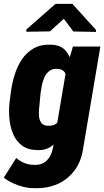

<svg xmlns="http://www.w3.org/2000/svg" viewBox="-31 -770 543 998"><path d="M348.1 -528.3H490.7L402.3 -4.9Q393.6 64 358.9 112.5Q324.2 161.1 269.8 185.8Q215.3 210.4 145.5 208Q118.2 208 90.8 201.4Q63.5 194.8 37.1 182.6Q10.7 170.4 -11.2 153.3L53.7 50.8Q72.8 68.4 96.4 77.6Q120.1 86.9 146 86.9Q175.8 88.4 196 76.4Q216.3 64.5 228.3 43.2Q240.2 22 245.1 -5.4L314 -411.6ZM18.6 -238.8 24.9 -286.6Q30.3 -332 43.9 -377.4Q57.6 -422.9 82 -460Q106.4 -497.1 144 -518.6Q181.6 -540 235.4 -537.6Q283.2 -536.1 308.1 -508.8Q333 -481.4 342.5 -440.7Q352.1 -399.9 352.5 -356.2Q353 -312.5 351.6 -277.8L347.2 -244.1Q341.3 -210 328.6 -165.8Q315.9 -121.6 295.2 -80.8Q274.4 -40 242.4 -14.2Q210.4 11.7 165 10.3Q114.3 9.8 83.5 -13.4Q52.7 -36.6 37.1 -73.7Q21.5 -110.8 17.8 -154.1Q14.2 -197.3 18.6 -238.8ZM180.2 -287.1 175.3 -237.8Q173.8 -222.7 171.9 -202.4Q169.9 -182.1 172.1 -162.8Q174.3 -143.6 184.6 -130.4Q194.8 -117.2 217.3 -116.2Q249.5 -114.7 267.3 -132.3Q285.2 -149.9 292.5 -177Q299.8 -204.1 301.8 -230.5L309.1 -290.5Q311 -307.1 314 -327.1Q316.9 -347.2 314.9 -366.2Q313 -385.3 302.2 -397.9Q291.5 -410.6 267.1 -412.1Q242.2 -413.6 226.1 -401.6Q210 -389.6 200.9 -370.4Q191.9 -351.1 187.3 -328.9Q182.6 -306.6 180.2 -287.1ZM345.2 -750 467.8 -614.7V-604L350.1 -606.4L300.8 -672.4L228.5 -606.9L106 -605V-616.7L257.8 -750Z"/></svg>

Font: Roboto Condensed Black
Style: Italic
Weight: 900
Italic angle: -12°
Designer: Christian Robertson
Foundry: Google
Version: Version 3.008; 2023